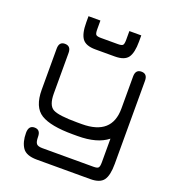

<svg xmlns="http://www.w3.org/2000/svg" viewBox="-151 -755 941 1065"><g transform="rotate(20 319.5 -223.0)"><path d="M604.5 75.2Q604.5 142.6 583.5 171.4Q562.5 200.2 505.9 200.2H190.4Q127 200.2 105 167.5Q83 134.8 83 81.1Q83 37.1 118.2 37.1Q153.3 37.1 153.3 79.1Q153.3 108.4 162.1 119.1Q170.9 129.9 197.3 129.9H499Q521.5 129.9 527.8 122.6Q534.2 115.2 534.2 90.8V-48.8Q473.6 0 357.4 0H329.1Q198.2 0 140.6 -35.6Q83 -71.3 83 -173.8V-416Q83 -457 117.2 -457Q153.3 -457 153.3 -416V-176.8Q153.3 -106.4 187 -88.4Q220.7 -70.3 329.1 -70.3H357.4Q534.2 -70.3 534.2 -226.6V-416Q534.2 -457 569.3 -457Q604.5 -457 604.5 -416ZM286.1 -485.4Q229.5 -485.4 208.5 -514.2Q187.5 -543 187.5 -609.4V-645.5H257.8V-593.8Q257.8 -569.3 264.2 -562.5Q270.5 -555.7 293.9 -555.7H393.6Q416 -555.7 422.4 -562.5Q428.7 -569.3 428.7 -593.8V-645.5H499V-609.4Q499 -543 478.5 -514.2Q458 -485.4 400.4 -485.4Z"/></g></svg>

Font: Jura
Style: DemiBold
Weight: 600
Version: Version 2.4